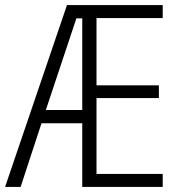

<svg xmlns="http://www.w3.org/2000/svg" viewBox="-21 -734 703 754"><path d="M618 0H302V-250H142L60 0H-1L242 -714H618V-663H358V-399H603V-349H358V-51H618ZM159 -302H302V-662H279Z"/></svg>

Font: Noto Sans Sinhala UI Condensed Light
Style: Regular
Weight: 300
Width: 3
Designer: Jelle Bosma - Monotype Design Team
Foundry: Monotype Imaging Inc.
Version: Version 2.006; ttfautohint (v1.8.4.7-5d5b)